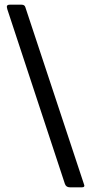

<svg xmlns="http://www.w3.org/2000/svg" viewBox="-20 -762 389 817"><path d="M256 20 11 -723Q9 -731 9 -733Q9 -742 21 -742H72Q85 -742 88 -731L338 24L339 28Q339 35 329 35H277Q261 35 256 20Z"/></svg>

Font: n
Style: Regular
Weight: 500
Designer: Pablo Impallari, Rodrigo Fuenzalida
Foundry: Impallari Type
Version: Version 1.002; ttfautohint (v1.5)